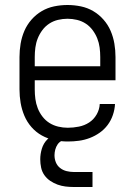

<svg xmlns="http://www.w3.org/2000/svg" viewBox="-20 -558 540 768"><path d="M251 8Q224 8 197.5 2.5Q171 -3 147.5 -16Q124 -29 106 -49.5Q88 -70 77.5 -95Q67 -120 62.5 -146.5Q58 -173 58 -200V-330Q58 -357 62.5 -383.5Q67 -410 77.5 -434.5Q88 -459 106 -479.5Q124 -500 147 -513.5Q170 -527 196.5 -532.5Q223 -538 250 -538Q277 -538 303.5 -532.5Q330 -527 353 -513.5Q376 -500 394 -479.5Q412 -459 422.5 -434.5Q433 -410 437.5 -383.5Q442 -357 442 -330V-237H119V-200Q119 -181 121.5 -162Q124 -143 131 -125Q138 -107 150 -91.5Q162 -76 178 -66Q194 -56 213 -51.5Q232 -47 251 -47Q273 -47 295.5 -51.5Q318 -56 336.5 -68Q355 -80 366.5 -100Q378 -120 379 -142H440Q439 -120 431.5 -98Q424 -76 410.5 -58Q397 -40 378.5 -27Q360 -14 339 -6Q318 2 296 5Q274 8 251 8ZM381 -293V-330Q381 -349 378.5 -368Q376 -387 369 -404.5Q362 -422 350.5 -437.5Q339 -453 323 -463.5Q307 -474 288 -478.5Q269 -483 250 -483Q231 -483 212 -478.5Q193 -474 177 -463.5Q161 -453 149.5 -437.5Q138 -422 131 -404.5Q124 -387 121.5 -368Q119 -349 119 -330V-293ZM275 190Q258 190 242 188Q226 186 210.5 180.5Q195 175 181 165.5Q167 156 157.5 142.5Q148 129 144.5 112.5Q141 96 141 79Q141 58 147.5 36.5Q154 15 169.5 -0.5Q185 -16 206.5 -22Q228 -28 250 -28V0Q238 0 227.5 5Q217 10 210.5 19.5Q204 29 201 40.5Q198 52 198 63Q198 78 203.5 91.5Q209 105 220.5 114Q232 123 246.5 126.5Q261 130 275 130H350V190Z"/></svg>

Font: Iosevka Term Light
Style: Regular
Weight: 300
Monospace: yes
Designer: Belleve Invis
Foundry: Belleve Invis
Version: Version 9.0.1; ttfautohint (v1.8.3)